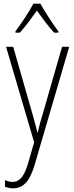

<svg xmlns="http://www.w3.org/2000/svg" viewBox="-20 -850 402 1046"><path d="M200 -830H162C139 -786 92 -716 64 -679V-672H88C118 -704 154 -755 181 -792C209 -753 244 -705 275 -672H298V-679C276 -708 225 -784 200 -830ZM13 -595 166 -75 133 40C110 117 84 141 48 141C34 141 20 137 7 131V167C22 173 35 176 51 176C106 176 142 139 169 47L357 -595H318L214 -233C202 -196 194 -165 186 -129H183C178 -152 173 -173 156 -232L52 -595Z"/></svg>

Font: Noto Sans Malayalam UI Condensed ExtraLight
Style: Regular
Weight: 200
Width: 3
Designer: Jelle Bosma - Monotype Design Team
Foundry: Monotype Imaging Inc.
Version: Version 2.104